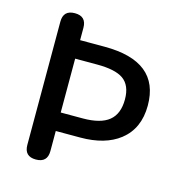

<svg xmlns="http://www.w3.org/2000/svg" viewBox="-108 -834 885 933"><g transform="rotate(15 334.0 -368.0)"><path d="M155 0Q97 0 97 -58V-368V-678Q97 -736 155 -736Q213 -736 213 -678V-616H336Q613 -616 613 -394Q613 -278 534 -216Q461 -159 336 -159H213V-58Q213 0 155 0ZM213 -252H324Q413 -252 455.5 -286.5Q498 -321 498 -394Q498 -465 455 -495Q414 -523 324 -523H213V-387Z"/></g></svg>

Font: GenSenRounded TW M
Style: Regular
Weight: 500
Version: Version 1.501;PS 1;hotconv 16.6.51;makeotf.lib2.5.65220